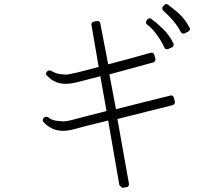

<svg xmlns="http://www.w3.org/2000/svg" viewBox="-20 -880 1040 932"><path d="M870 -717Q875 -717 877 -718L894 -727Q899 -730 901 -735Q904 -740 900 -746Q881 -782 858 -805Q835 -828 796 -857Q792 -860 787 -860Q780 -860 777 -855L771 -849Q767 -843 768 -839Q768 -835 772 -829Q800 -804 821.5 -778.5Q843 -753 858 -724Q862 -717 870 -717ZM791 -641Q792 -641 793.5 -641.5Q795 -642 796 -642L814 -650Q820 -652 822 -658Q824 -663 822 -669Q802 -710 771 -740Q740 -770 715 -788Q710 -791 707 -791Q706 -791 705.5 -791Q705 -791 704 -791Q698 -790 695 -785L691 -779Q684 -769 695 -760Q718 -743 740.5 -712.5Q763 -682 778 -649Q781 -641 791 -641ZM573 32Q574 32 574.5 32Q575 32 575 32L595 28Q601 28 604 22Q607 17 606 12L550 -302Q557 -304 564.5 -306Q572 -308 580 -310Q588 -312 596 -314Q604 -316 612 -318Q680 -335 738 -349.5Q796 -364 819 -370Q824 -372 827 -376Q830 -382 829 -387L824 -406Q822 -412 818 -415Q814 -417 811 -417Q808 -417 807 -416Q789 -412 747.5 -401.5Q706 -391 652 -377.5Q598 -364 543 -350L511 -519Q558 -532 612.5 -546.5Q667 -561 724 -577Q729 -578 733 -584Q736 -588 734 -595L729 -614Q726 -624 715 -624Q714 -624 713.5 -624Q713 -624 712 -624Q692 -619 649 -606.5Q606 -594 554 -581Q542 -577 530 -574Q518 -571 505 -568L467 -766Q465 -778 453 -778Q453 -778 452.5 -778Q452 -778 451 -778L435 -775Q430 -774 426 -769Q422 -764 424 -759L459 -555Q441 -550 417 -544Q393 -538 370.5 -532Q348 -526 336 -524Q326 -522 317 -520Q308 -518 300 -518H299Q271 -519 256.5 -523.5Q242 -528 230 -535Q227 -538 222 -538Q220 -538 217.5 -537.5Q215 -537 213 -537L209 -533Q204 -530 204 -523Q202 -517 208 -513Q223 -497 239 -488Q266 -473 299 -473Q320 -473 346 -479Q360 -482 390.5 -490Q421 -498 467 -510L497 -341Q427 -323 385.5 -312.5Q344 -302 327 -297Q303 -291 288 -291Q287 -291 286.5 -291Q286 -291 286 -291Q258 -292 242.5 -296Q227 -300 215 -310Q210 -313 206 -313Q204 -313 201.5 -312.5Q199 -312 197 -312L193 -308Q188 -305 188 -298Q187 -292 191 -288Q206 -271 224 -261Q250 -245 286 -245Q298 -245 311.5 -247Q325 -249 340 -253Q356 -258 398 -268.5Q440 -279 505 -295L559 16Q560 22 565 25Q568 28 573 28Z"/></svg>

Font: Kokoro
Style: Regular
Weight: 400
Version: Version 1.00